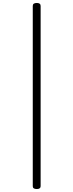

<svg xmlns="http://www.w3.org/2000/svg" viewBox="-20 -1199 495 1295"><path d="M228 76Q201 76 201 57V-1159Q201 -1179 228 -1179Q254 -1179 254 -1159V57Q254 76 228 76Z"/></svg>

Font: Playwrite FR Moderne ExtraLight
Style: Regular
Weight: 250
Version: Version 1.002